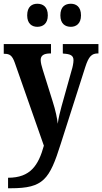

<svg xmlns="http://www.w3.org/2000/svg" viewBox="-20 -771 545 1024"><path d="M358 -628C385 -628 412 -644 412 -689C412 -736 385 -751 358 -751C328 -751 302 -736 302 -689C302 -644 328 -628 358 -628ZM179 -628C208 -628 235 -644 235 -689C235 -736 208 -751 179 -751C151 -751 125 -736 125 -689C125 -644 151 -628 179 -628ZM23 177V233H38C212 233 244 186 304 -4L435 -414C453 -470 469 -486 502 -486H505V-536H315V-486L319 -485C354 -483 372 -476 372 -450C372 -435 367 -411 362 -396L308 -203C301 -177 292 -143 288 -111C285 -139 277 -180 260 -233L208 -399C202 -418 197 -437 197 -451C197 -474 212 -486 249 -486H252V-536H0V-484H4C31 -484 45 -476 59 -436L214 6C185 110 143 177 23 177Z"/></svg>

Font: Noto Serif Tamil Condensed
Style: Bold Italic
Weight: 700
Width: 3
Italic angle: -12°
Designer: Indian Type Foundry, Tom Grace, and the Monotype Design Team
Foundry: Monotype Imaging Inc.
Version: Version 2.003